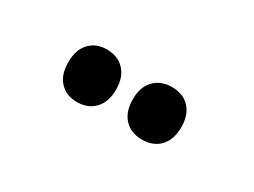

<svg xmlns="http://www.w3.org/2000/svg" viewBox="-27 -956 553 418"><g transform="rotate(30 249.5 -747.0)"><path d="M102 -747Q102 -779 118.5 -796Q135 -813 161 -813Q189 -813 205.5 -795.5Q222 -778 222 -747Q222 -716 205.5 -698.5Q189 -681 161 -681Q135 -681 118.5 -698Q102 -715 102 -747ZM264 -747Q264 -779 281 -796Q298 -813 325 -813Q353 -813 369.5 -795.5Q386 -778 386 -747Q386 -716 369.5 -698.5Q353 -681 325 -681Q297 -681 280.5 -698.5Q264 -716 264 -747Z"/></g></svg>

Font: Noto Sans Malayalam UI ExtraCondensed
Style: Bold
Weight: 700
Width: 2
Designer: Jelle Bosma - Monotype Design Team
Foundry: Monotype Imaging Inc.
Version: Version 2.104; ttfautohint (v1.8.4.7-5d5b)